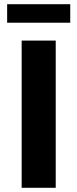

<svg xmlns="http://www.w3.org/2000/svg" viewBox="-20 -893 368 913"><path d="M83 -700H245V0H83ZM14 -873H314V-785H14Z"/></svg>

Font: CMG Sans
Style: Bold
Weight: 700
Designer: Julieta Ulanovsky
Foundry: Julieta Ulanovsky
Version: Version 7.200